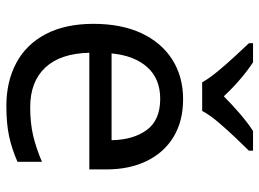

<svg xmlns="http://www.w3.org/2000/svg" viewBox="-126 -680 816 604"><g transform="rotate(90 282.0 -378.0)"><path d="M292 -546Q361 -546 410.5 -516Q460 -486 486.5 -431.5Q513 -377 513 -304V-251H146Q148 -160 192.5 -112.5Q237 -65 317 -65Q368 -65 407.5 -74.5Q447 -84 489 -102V-25Q448 -7 408 1.5Q368 10 313 10Q237 10 178.5 -21Q120 -52 87.5 -113.5Q55 -175 55 -264Q55 -352 84.5 -415Q114 -478 167.5 -512Q221 -546 292 -546ZM291 -474Q228 -474 191.5 -433.5Q155 -393 148 -321H421Q420 -389 389 -431.5Q358 -474 291 -474ZM239 -606Q226 -629 204 -655.5Q182 -682 158 -708Q134 -734 116 -753V-766H176Q202 -749 230 -725Q258 -701 283 -674Q310 -701 338 -725Q366 -749 392 -766H454V-753Q435 -734 410.5 -708Q386 -682 363.5 -655.5Q341 -629 329 -606Z"/></g></svg>

Font: Noto Sans Bamum
Style: Regular
Weight: 400
Designer: Monotype Design Team
Foundry: Monotype Imaging Inc.
Version: Version 2.001